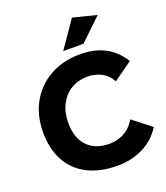

<svg xmlns="http://www.w3.org/2000/svg" viewBox="-169 -1066 1032 1192"><g transform="rotate(-20 347.0 -470.5)"><path d="M693 -139Q649 -67 572 -28.5Q495 10 401 10Q286 10 204.5 -32Q123 -74 79.5 -152.5Q36 -231 36 -341Q36 -454 84 -539Q132 -624 217.5 -672Q303 -720 415 -720Q513 -720 580.5 -684Q648 -648 694 -575L569 -486Q545 -532 503 -553Q461 -574 413 -574Q350 -574 303 -545Q256 -516 229.5 -464Q203 -412 203 -344Q203 -245 255 -190Q307 -135 402 -135Q453 -135 498.5 -159.5Q544 -184 572 -234ZM326 -774 448 -951 604 -912 460 -774Z"/></g></svg>

Font: Livvic
Style: Bold
Weight: 700
Designer: Jacques Le Bailly, Baron von Fonthausen
Version: Version 1.001; ttfautohint (v1.8.2)